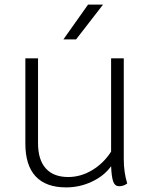

<svg xmlns="http://www.w3.org/2000/svg" viewBox="-20 -803 649 833"><path d="M532 -7Q516 5 497 5Q479 5 471.5 -14.5Q464 -34 462 -82Q432 -40 379 -15Q326 10 267 10Q179 10 134.5 -38Q90 -86 90 -180V-550H145V-182Q145 -110 178.5 -72.5Q212 -35 276 -35Q330 -35 379.5 -64.5Q429 -94 462 -145V-550H517V-113Q517 -55 532 -7ZM362 -783H427L310 -632H255Z"/></svg>

Font: Krub Light
Style: Regular
Weight: 300
Designer: Ekaluck Peanpanawate
Foundry: Cadson Demak Co.,Ltd.
Version: Version 1.000; ttfautohint (v1.6)